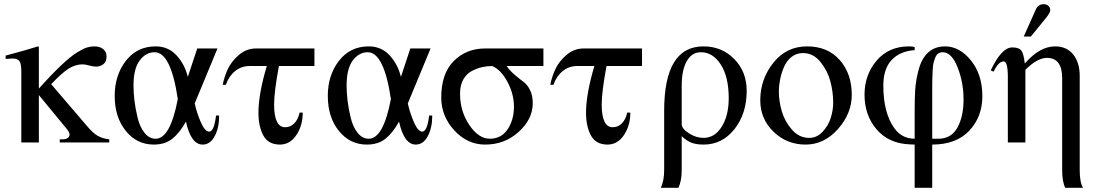

<svg xmlns="http://www.w3.org/2000/svg" viewBox="-20 -682 5264 919"><path d="M503 0H266V-15H275Q313 -15 313 -39Q313 -49 297 -68L166 -227V0H82V-341Q82 -377 73 -389.5Q64 -402 39 -402Q33 -402 7 -400V-416L37 -424Q97 -440 162 -460L166 -458V-258Q226 -325 272 -368.5Q318 -412 348 -430.5Q378 -449 395.5 -454.5Q413 -460 431 -460Q459 -460 474.5 -446.5Q490 -433 490 -412Q490 -386 474.5 -374.5Q459 -363 440 -363Q428 -363 407 -368.5Q386 -374 376 -374Q341 -374 308.5 -353.5Q276 -333 225 -279L398 -77Q425 -45 447.5 -32Q470 -19 503 -15Z M1014 -129H1029Q1029 -70 1007.5 -30Q986 10 950 10Q894 10 870 -100Q840 -46 805 -18Q770 10 716 10Q635 10 582 -55.5Q529 -121 529 -223Q529 -322 582.5 -391Q636 -460 725 -460Q785 -460 824.5 -417.5Q864 -375 879 -314L924 -450H1021L912 -187Q922 -141 941.5 -96.5Q961 -52 981 -52Q1005 -52 1014 -129ZM831 -208Q798 -432 720 -432Q678 -432 648.5 -392.5Q619 -353 619 -273Q619 -239 623.5 -201Q628 -163 638.5 -119Q649 -75 671.5 -46.5Q694 -18 725 -18Q795 -18 831 -208Z M1485 -366H1315Q1292 -242 1292 -182Q1292 -73 1345 -73Q1370 -73 1388.5 -91.5Q1407 -110 1414 -143H1429Q1429 -81 1398.5 -35.5Q1368 10 1320 10Q1264 10 1240.5 -33.5Q1217 -77 1217 -142Q1217 -232 1257 -366H1175Q1135 -366 1105 -341.5Q1075 -317 1061 -276H1046Q1053 -314 1070.5 -351.5Q1088 -389 1124 -419.5Q1160 -450 1205 -450H1485Z M2034 -129H2049Q2049 -70 2027.5 -30Q2006 10 1970 10Q1914 10 1890 -100Q1860 -46 1825 -18Q1790 10 1736 10Q1655 10 1602 -55.5Q1549 -121 1549 -223Q1549 -322 1602.5 -391Q1656 -460 1745 -460Q1805 -460 1844.5 -417.5Q1884 -375 1899 -314L1944 -450H2041L1932 -187Q1942 -141 1961.5 -96.5Q1981 -52 2001 -52Q2025 -52 2034 -129ZM1851 -208Q1818 -432 1740 -432Q1698 -432 1668.5 -392.5Q1639 -353 1639 -273Q1639 -239 1643.5 -201Q1648 -163 1658.5 -119Q1669 -75 1691.5 -46.5Q1714 -18 1745 -18Q1815 -18 1851 -208Z M2581 -366H2405Q2420 -344 2444 -323.5Q2468 -303 2485.5 -290.5Q2503 -278 2516.5 -252Q2530 -226 2530 -188Q2530 -112 2463 -51Q2396 10 2302 10Q2217 10 2154.5 -58Q2092 -126 2092 -215Q2092 -330 2152 -390Q2212 -450 2302 -450H2581ZM2440 -171Q2440 -232 2409 -290Q2378 -348 2336 -366Q2311 -366 2287 -360.5Q2263 -355 2238 -342Q2213 -329 2197.5 -301.5Q2182 -274 2182 -234Q2182 -149 2226.5 -83.5Q2271 -18 2324 -18Q2380 -18 2410 -63.5Q2440 -109 2440 -171Z M3053 -366H2883Q2860 -242 2860 -182Q2860 -73 2913 -73Q2938 -73 2956.5 -91.5Q2975 -110 2982 -143H2997Q2997 -81 2966.5 -35.5Q2936 10 2888 10Q2832 10 2808.5 -33.5Q2785 -77 2785 -142Q2785 -232 2825 -366H2743Q2703 -366 2673 -341.5Q2643 -317 2629 -276H2614Q2621 -314 2638.5 -351.5Q2656 -389 2692 -419.5Q2728 -450 2773 -450H3053Z M3159 132V-152Q3159 -460 3347 -460Q3435 -460 3494.5 -399.5Q3554 -339 3554 -247Q3554 -138 3495.5 -64Q3437 10 3348 10Q3315 10 3292 2Q3269 -6 3243 -30V131Q3243 185 3227 217H3143Q3159 183 3159 132ZM3243 -273V-88Q3243 -66 3277.5 -44Q3312 -22 3347 -22Q3401 -22 3434.5 -75.5Q3468 -129 3468 -212Q3468 -314 3430 -373Q3392 -432 3335 -432Q3291 -432 3267 -389Q3243 -346 3243 -273Z M4057 -228Q4057 -139 3991 -64.5Q3925 10 3836 10Q3746 10 3682.5 -51.5Q3619 -113 3619 -202Q3619 -303 3681.5 -381.5Q3744 -460 3843 -460Q3942 -460 3999.5 -394.5Q4057 -329 4057 -228ZM3968 -191Q3968 -240 3955 -291Q3942 -342 3907.5 -385Q3873 -428 3823 -428Q3792 -428 3768.5 -409.5Q3745 -391 3732.5 -361.5Q3720 -332 3714 -302Q3708 -272 3708 -244Q3708 -198 3722 -149.5Q3736 -101 3770.5 -61.5Q3805 -22 3853 -22Q3890 -22 3917.5 -51.5Q3945 -81 3956.5 -118Q3968 -155 3968 -191Z M4358 -18V-153Q4358 -213 4360.5 -252Q4363 -291 4374.5 -339Q4386 -387 4408 -415Q4443 -460 4503 -460Q4573 -460 4627.5 -392.5Q4682 -325 4682 -222Q4682 -123 4619.5 -56.5Q4557 10 4442 10V217H4358V10L4334 9Q4234 5 4176 -62.5Q4118 -130 4118 -229Q4118 -324 4176 -392Q4234 -460 4331 -460Q4346 -460 4358 -457V-442Q4287 -437 4247.5 -394.5Q4208 -352 4208 -273Q4208 -141 4261 -68Q4297 -18 4358 -18ZM4442 -18H4472Q4533 -18 4562.5 -71Q4592 -124 4592 -206Q4592 -287 4563.5 -359.5Q4535 -432 4492 -432Q4480 -432 4471 -426Q4462 -420 4456.5 -406Q4451 -392 4448 -379.5Q4445 -367 4444 -342.5Q4443 -318 4442.5 -303Q4442 -288 4442 -258Z M4880 -507 4939 -639Q4950 -662 4977 -662Q4988 -662 4997.5 -654.5Q5007 -647 5007 -633Q5007 -620 4980 -588L4914 -507ZM5164 217H5079Q5064 189 5064 131V-308Q5064 -405 4991 -405Q4945 -405 4888 -348V0H4804V-313Q4804 -388 4784 -388Q4759 -388 4736 -339L4722 -345Q4774 -455 4825 -455Q4858 -455 4869 -439.5Q4880 -424 4885 -379H4886Q4957 -460 5030 -460Q5086 -460 5117 -421Q5148 -382 5148 -319V132Q5148 191 5164 217Z"/></svg>

Font: STIX Math
Style: Regular
Weight: 400
Designer: MicroPress Inc., with final additions and corrections provided by Coen Hoffman, Elsevier (retired)
Version: Version 1.1.1